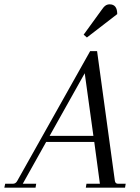

<svg xmlns="http://www.w3.org/2000/svg" viewBox="-63 -866 646 886"><path d="M517 -18 514 0H333L336 -18H398L372 -211H150L42 -18H104L101 0H-43L-39 -18H-4Q10 -18 17 -32L353 -630H385L467 -32Q469 -18 482 -18ZM368 -239 328 -528 166 -239ZM443 -846Q478 -846 478 -801L338 -693L323 -706L405 -819Q415 -834 423.5 -840Q432 -846 443 -846Z"/></svg>

Font: Arapey
Style: Italic
Weight: 400
Italic angle: -12°
Designer: Eduardo Rodriguez Tunni
Foundry: Eduardo Rodriguez Tunni
Version: Version 3.000